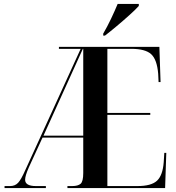

<svg xmlns="http://www.w3.org/2000/svg" viewBox="-20 -951 891 971"><path d="M3 0V-10H31Q56 -10 71.5 -26.5Q87 -43 108 -91L388 -704H278V-714H786L792 -536H782L780 -578Q774 -650 744.5 -677Q715 -704 644 -704H523V-380H740V-370H523V-10H675Q745 -10 774 -37Q803 -64 808 -131L811 -178H821L815 0H321V-10H345Q374 -10 387.5 -21.5Q401 -33 401 -76V-255H195L126 -105Q107 -62 107 -42Q107 -10 162 -10H212V0ZM200 -265H401V-704H399ZM502 -781Q522 -815 541.5 -856Q561 -897 575 -931H682V-921Q667 -904 636 -876Q605 -848 571 -819.5Q537 -791 511 -771H502Z"/></svg>

Font: Noto Serif Display Condensed SemiBold
Style: Regular
Weight: 600
Width: 3
Designer: Monotype Design Team
Foundry: Monotype Imaging Inc.
Version: Version 2.009